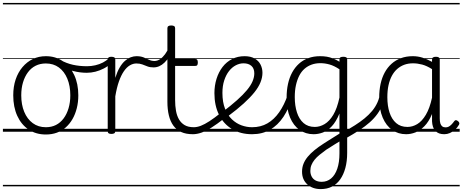

<svg xmlns="http://www.w3.org/2000/svg" viewBox="-20 -905 3178 1319"><path d="M295 19Q227 19 176.5 -15Q126 -49 98.5 -109.5Q71 -170 71 -250Q71 -310 87.5 -359Q104 -408 134.5 -444Q165 -480 205.5 -499.5Q246 -519 295 -519Q361 -519 411 -485Q461 -451 489.5 -390.5Q518 -330 518 -250Q518 -203 507.5 -161.5Q497 -120 478 -87Q459 -54 432 -30Q405 -6 370.5 6.5Q336 19 295 19ZM295 -31Q334 -31 364.5 -46.5Q395 -62 417 -91.5Q439 -121 451 -161.5Q463 -202 463 -250Q463 -315 442.5 -364.5Q422 -414 384.5 -441.5Q347 -469 295 -469Q256 -469 225 -453.5Q194 -438 172 -408.5Q150 -379 138 -339Q126 -299 126 -250Q126 -186 146.5 -136.5Q167 -87 205 -59Q243 -31 295 -31ZM0 365H588V375H0ZM0 -20H588V0H0ZM0 -505H588V-500H0ZM0 -885H588V-875H0Z M576 -405Q529 -405 481.5 -417.5Q434 -430 378 -460Q370 -464 368.5 -471Q367 -478 370 -485Q373 -492 379 -495Q385 -498 393 -494Q436 -470 481 -460Q526 -450 578 -450Q606 -450 634.5 -456.5Q663 -463 687 -475.5Q711 -488 727 -504Q733 -511 739.5 -509.5Q746 -508 750.5 -502Q755 -496 755 -487.5Q755 -479 747 -472Q721 -449 693 -434.5Q665 -420 635.5 -412.5Q606 -405 576 -405ZM588 365V375ZM588 -20V0ZM588 -505V-500ZM588 -885V-875Z M745 15Q732 15 726 10.5Q720 6 720 -4V-496Q720 -506 726 -510.5Q732 -515 745 -515Q759 -515 765.5 -510.5Q772 -506 772 -496V-370Q785 -412 802 -441Q819 -470 838.5 -487Q858 -504 878 -511.5Q898 -519 918 -519Q928 -519 933.5 -511.5Q939 -504 939 -494Q939 -484 933.5 -476.5Q928 -469 917 -469Q894 -469 872 -456Q850 -443 831 -415.5Q812 -388 797 -345.5Q782 -303 772 -243V-4Q772 6 765.5 10.5Q759 15 745 15ZM588 365H992V375H588ZM588 -20H992V0H588ZM588 -505H992V-500H588ZM588 -885H992V-875H588Z M1035 -442Q1010 -442 992.5 -449Q975 -456 957.5 -462.5Q940 -469 916 -469Q905 -469 899.5 -476.5Q894 -484 894.5 -494Q895 -504 900.5 -511.5Q906 -519 917 -519Q946 -519 966 -511Q986 -503 1003.5 -494.5Q1021 -486 1041 -486Q1061 -486 1079.5 -498.5Q1098 -511 1114 -532.5Q1130 -554 1141 -582Q1145 -592 1153.5 -591.5Q1162 -591 1168 -584Q1174 -577 1170 -567Q1144 -508 1110 -475Q1076 -442 1035 -442ZM992 365V375ZM992 -20V0ZM992 -505V-500ZM992 -885V-875Z M1305 17Q1258 17 1225 2Q1192 -13 1171 -42Q1150 -71 1140 -112.5Q1130 -154 1130 -206V-711Q1130 -721 1136.5 -725.5Q1143 -730 1156 -730Q1170 -730 1176.5 -725.5Q1183 -721 1183 -711V-500H1320Q1331 -500 1335 -494Q1339 -488 1339 -475Q1339 -463 1335 -457.5Q1331 -452 1320 -452H1183V-217Q1183 -178 1189 -144Q1195 -110 1209.5 -85Q1224 -60 1248.5 -45.5Q1273 -31 1312 -31Q1322 -31 1327 -23.5Q1332 -16 1331.5 -7Q1331 2 1324.5 9.5Q1318 17 1305 17ZM992 365H1380V375H992ZM992 -20H1380V0H992ZM992 -505H1380V-500H992ZM992 -885H1380V-875H992Z M1305 17Q1294 17 1288.5 9.5Q1283 2 1283.5 -7Q1284 -16 1291 -23.5Q1298 -31 1311 -31Q1334 -31 1360 -41Q1386 -51 1419 -72.5Q1452 -94 1496 -129Q1503 -135 1511 -132Q1519 -129 1524 -122Q1529 -115 1528.5 -106Q1528 -97 1520 -91Q1473 -54 1434.5 -29.5Q1396 -5 1364.5 6Q1333 17 1305 17ZM1380 365V375ZM1380 -20V0ZM1380 -505V-500ZM1380 -885V-875Z M1509 -136Q1567 -180 1608.5 -217Q1650 -254 1676.5 -286Q1703 -318 1715 -346.5Q1727 -375 1727 -401Q1727 -435 1707 -452.5Q1687 -470 1653 -470Q1626 -470 1600 -456.5Q1574 -443 1553.5 -417Q1533 -391 1520.5 -353Q1508 -315 1508 -267Q1508 -203 1526 -158Q1544 -113 1573.5 -85Q1603 -57 1639 -44Q1675 -31 1711 -31Q1723 -31 1728.5 -23.5Q1734 -16 1734 -7Q1734 2 1728.5 9.5Q1723 17 1711 17Q1633 17 1574.5 -18Q1516 -53 1484.5 -116.5Q1453 -180 1453 -265Q1453 -317 1467.5 -363.5Q1482 -410 1509 -445Q1536 -480 1574.5 -499.5Q1613 -519 1660 -519Q1702 -519 1729.5 -503Q1757 -487 1770 -461Q1783 -435 1783 -405Q1783 -373 1769.5 -339.5Q1756 -306 1727.5 -270.5Q1699 -235 1654.5 -194.5Q1610 -154 1547 -107ZM1380 365H1868V375H1380ZM1380 -20H1868V0H1380ZM1380 -505H1868V-500H1380ZM1380 -885H1868V-875H1380Z M1712 17Q1701 17 1695.5 9.5Q1690 2 1690 -7Q1690 -16 1695.5 -23.5Q1701 -31 1712 -31Q1771 -31 1817 -57.5Q1863 -84 1898 -134Q1933 -184 1956 -252Q1959 -261 1967.5 -262Q1976 -263 1983 -257.5Q1990 -252 1988 -241Q1966 -161 1927.5 -103Q1889 -45 1835.5 -14Q1782 17 1712 17ZM1868 365V375ZM1868 -20V0ZM1868 -505V-500ZM1868 -885V-875Z M2183 394Q2127 394 2091 361.5Q2055 329 2055 274Q2055 245 2065 220Q2075 195 2094 172Q2113 149 2140.5 126.5Q2168 104 2204 81Q2222 69 2240 58Q2258 47 2276 35.5Q2294 24 2312 13V-125Q2288 -67 2258.5 -36.5Q2229 -6 2197.5 5.5Q2166 17 2134 17Q2080 17 2038 -12.5Q1996 -42 1972.5 -98Q1949 -154 1949 -235Q1949 -285 1958.5 -328.5Q1968 -372 1987 -407Q2006 -442 2033.5 -467Q2061 -492 2097.5 -505.5Q2134 -519 2179 -519Q2204 -519 2225 -515.5Q2246 -512 2267.5 -503.5Q2289 -495 2312 -481V-497Q2312 -507 2318.5 -511Q2325 -515 2339 -515Q2352 -515 2358.5 -511Q2365 -507 2365 -497V145Q2365 203 2352.5 249Q2340 295 2317 327.5Q2294 360 2260.5 377Q2227 394 2183 394ZM2190 344Q2227 344 2254.5 321Q2282 298 2297 254Q2312 210 2312 149V67Q2297 76 2281.5 85.5Q2266 95 2251.5 104.5Q2237 114 2222 123Q2196 142 2175.5 158.5Q2155 175 2141 192.5Q2127 210 2119.5 228.5Q2112 247 2112 269Q2112 290 2121 307.5Q2130 325 2147.5 334.5Q2165 344 2190 344ZM2143 -33Q2177 -33 2210 -52.5Q2243 -72 2269.5 -116Q2296 -160 2312 -235V-429Q2276 -453 2244 -462Q2212 -471 2181 -471Q2148 -471 2120.5 -461Q2093 -451 2071.5 -432Q2050 -413 2035.5 -384.5Q2021 -356 2013 -319.5Q2005 -283 2005 -238Q2005 -179 2020 -132.5Q2035 -86 2065.5 -59.5Q2096 -33 2143 -33ZM1868 365H2503V375H1868ZM1868 -20H2503V0H1868ZM1868 -505H2503V-500H1868ZM1868 -885H2503V-875H1868Z M2358 44Q2350 49 2343.5 44.5Q2337 40 2334.5 31.5Q2332 23 2334 14Q2336 5 2344 1Q2383 -22 2418.5 -44.5Q2454 -67 2484 -91.5Q2514 -116 2536.5 -143Q2559 -170 2573.5 -202.5Q2588 -235 2592 -274Q2593 -284 2602 -286.5Q2611 -289 2619 -285.5Q2627 -282 2626 -272Q2623 -228 2609.5 -191.5Q2596 -155 2573.5 -123.5Q2551 -92 2520 -64.5Q2489 -37 2448.5 -10.5Q2408 16 2358 44ZM2503 365V375ZM2503 -20V0ZM2503 -505V-500ZM2503 -885V-875Z M2770 17Q2716 17 2674.5 -12Q2633 -41 2609 -97Q2585 -153 2585 -234Q2585 -285 2594.5 -328.5Q2604 -372 2623 -407Q2642 -442 2670 -467Q2698 -492 2734.5 -505.5Q2771 -519 2816 -519Q2850 -519 2882 -509Q2914 -499 2948 -480V-496Q2948 -506 2954.5 -510.5Q2961 -515 2975 -515Q2988 -515 2994.5 -510.5Q3001 -506 3001 -496V-92Q3001 -71 3005 -57.5Q3009 -44 3018 -37Q3027 -30 3041 -30Q3052 -30 3061.5 -34.5Q3071 -39 3081 -49Q3091 -59 3101 -73Q3106 -80 3112.5 -79.5Q3119 -79 3126 -73Q3133 -68 3135 -61Q3137 -54 3133 -48Q3122 -28 3105.5 -13.5Q3089 1 3070.5 9Q3052 17 3032 17Q3012 17 2997 11.5Q2982 6 2971 -5.5Q2960 -17 2954.5 -34Q2949 -51 2948 -72Q2948 -84 2948 -97Q2948 -110 2948 -122Q2926 -69 2896 -38.5Q2866 -8 2834 4.5Q2802 17 2770 17ZM2641 -237Q2641 -178 2656 -132Q2671 -86 2701.5 -59.5Q2732 -33 2779 -33Q2814 -33 2846.5 -52.5Q2879 -72 2905.5 -116.5Q2932 -161 2948 -234V-430Q2912 -453 2880 -461.5Q2848 -470 2817 -470Q2784 -470 2757 -460Q2730 -450 2708.5 -431Q2687 -412 2672 -384Q2657 -356 2649 -319.5Q2641 -283 2641 -237ZM2503 365H3138V375H2503ZM2503 -20H3138V0H2503ZM2503 -505H3138V-500H2503ZM2503 -885H3138V-875H2503Z"/></svg>

Font: Playwrite IT Moderna Guides
Style: Regular
Weight: 400
Designer: Veronika Burian, José Scaglione
Foundry: TypeTogether
Version: Version 1.003